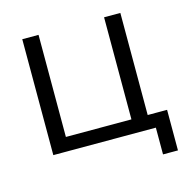

<svg xmlns="http://www.w3.org/2000/svg" viewBox="-96 -616 830 832"><g transform="rotate(-15 318.5 -200.0)"><path d="M515 -62H602V120H535V0H75V-520H148V-62H442V-520H515Z"/></g></svg>

Font: Mplus 1p
Style: Regular
Weight: 400
Version: Version 1.061